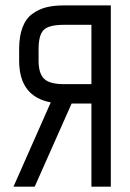

<svg xmlns="http://www.w3.org/2000/svg" viewBox="-20 -704 490 724"><path d="M324.7 -313.5H250L110.8 0H30.8L171.4 -317.9Q52.2 -340.3 52.2 -475.1V-519Q52.2 -566.9 64.7 -600.1Q77.1 -633.3 101.1 -651.1Q125 -668.9 153.8 -676.3Q182.6 -683.6 220.7 -683.6H397.9V0H324.7ZM324.7 -386.7V-610.4H220.7Q165 -610.4 145.3 -591.6Q125.5 -572.8 125.5 -519V-475.1Q125.5 -427.2 146.2 -407Q167 -386.7 220.7 -386.7Z"/></svg>

Font: Anka/Coder Narrow
Style: Regular
Weight: 400
Width: 3
Monospace: yes
Version: Version 001.100